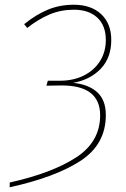

<svg xmlns="http://www.w3.org/2000/svg" viewBox="-20 -711 534 811"><path d="M450 -542Q450 -467 405.5 -420.5Q361 -374 289 -361Q353 -355 390 -322Q427 -289 427 -225Q427 -101 320 -31.5Q213 38 21 80V60Q200 20 301.5 -46Q403 -112 403 -224Q403 -352 236 -350L176 -349L182 -370H233Q290 -370 334 -392Q378 -414 402.5 -453Q427 -492 427 -542Q427 -603 391 -636.5Q355 -670 292 -670Q237 -670 189.5 -650Q142 -630 95 -593L82 -609Q133 -650 183 -670.5Q233 -691 292 -691Q365 -691 407.5 -651Q450 -611 450 -542Z"/></svg>

Font: Fira Sans Thin
Style: Italic
Weight: 250
Italic angle: -8°
Designer: Carrois Corporate & Edenspiekermann AG
Foundry: Carrois Corporate GbR & Edenspiekermann AG
Version: Version 4.203